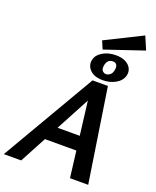

<svg xmlns="http://www.w3.org/2000/svg" viewBox="-205 -1162 1030 1268"><g transform="rotate(20 309.5 -528.0)"><path d="M446 0 373 -592H419L103 0H-19L365 -658H473L574 0ZM133 -186 188 -285H458L487 -186ZM358 -872 334 -928 591 -1056 630 -964ZM427 -682Q366 -682 336 -713.5Q306 -745 316 -786Q324 -821 363 -844Q402 -867 455 -867Q498 -867 525 -852Q552 -837 562.5 -813.5Q573 -790 566 -764Q556 -727 516.5 -704.5Q477 -682 427 -682ZM434 -727Q448 -727 462 -738Q476 -749 480 -774Q484 -795 476.5 -808.5Q469 -822 449 -822Q430 -822 418 -810.5Q406 -799 402 -776Q398 -749 409 -738Q420 -727 434 -727Z"/></g></svg>

Font: Ysabeau Infant
Style: Bold Italic
Weight: 700
Italic angle: -12°
Designer: Christian Thalmann (Catharsis Fonts)
Version: Version 2.001;gftools[0.9.30]; featfreeze: ss01,ss02,lnum